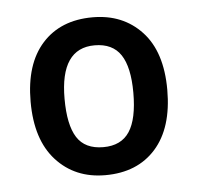

<svg xmlns="http://www.w3.org/2000/svg" viewBox="-36 -810 430 417"><g transform="rotate(-5 179.0 -601.0)"><path d="M328 -602Q328 -519 288 -474Q248 -429 178 -429Q112 -429 71 -474Q30 -519 30 -602Q30 -684 70 -728.5Q110 -773 180 -773Q246 -773 287 -729Q328 -685 328 -602ZM104 -602Q104 -545 121.5 -517.5Q139 -490 179 -490Q218 -490 236 -517.5Q254 -545 254 -602Q254 -658 236 -685Q218 -712 179 -712Q104 -712 104 -602Z"/></g></svg>

Font: Noto Sans Tamil UI SemiCondensed Medium
Style: Regular
Weight: 500
Width: 4
Designer: Jelle Bosma - Monotype Design Team
Foundry: Monotype Imaging Inc.
Version: Version 2.004; ttfautohint (v1.8.4.7-5d5b)